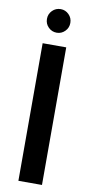

<svg xmlns="http://www.w3.org/2000/svg" viewBox="-98 -923 456 962"><g transform="rotate(10 130.0 -442.0)"><path d="M70 0V-700H190V0ZM130 -764Q105 -764 87.5 -781.5Q70 -799 70 -824Q70 -849 87.5 -866.5Q105 -884 130 -884Q154 -884 171.5 -866.5Q189 -849 189 -824Q189 -799 171.5 -781.5Q154 -764 130 -764Z"/></g></svg>

Font: DM Sans 16pt SemiBold
Style: Regular
Weight: 600
Version: Version 4.004;gftools[0.9.30]